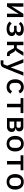

<svg xmlns="http://www.w3.org/2000/svg" viewBox="2616 -3184 768 6040"><g transform="rotate(90 3000.0 -164.0)"><path d="M83 0H186L414 -362H419L409 -222V0H517V-516H414L186 -154H181L191 -294V-516H83Z M886 12C1031 12 1115 -51 1115 -147C1115 -214 1073 -259 1005 -269V-273C1067 -287 1105 -327 1105 -388C1105 -472 1031 -528 893 -528C781 -528 717 -491 667 -427L734 -373C768 -417 812 -441 884 -441C961 -441 992 -414 992 -376V-366C992 -326 966 -303 911 -303H791V-223H922C976 -223 1003 -199 1003 -157V-147C1003 -104 965 -75 885 -75C810 -75 762 -100 727 -148L657 -86C701 -25 775 12 886 12Z M1292 0H1401V-220H1494L1580 -66C1606 -19 1636 0 1680 0H1744V-88H1688L1623 -205C1601 -245 1582 -259 1550 -265V-270C1578 -276 1597 -290 1620 -328L1735 -516H1618L1494 -308H1401V-516H1292Z M2169 -300 2105 -123H2099L2035 -300L1953 -516H1839L2047 -7L2000 112H1878V200H1965C2047 200 2084 166 2111 100L2361 -516H2251Z M2719 12C2827 12 2894 -39 2927 -111L2847 -160C2823 -110 2784 -78 2720 -78C2635 -78 2588 -134 2588 -215V-301C2588 -383 2636 -438 2718 -438C2778 -438 2816 -408 2834 -360L2919 -406C2887 -478 2824 -528 2718 -528C2566 -528 2474 -423 2474 -258C2474 -93 2565 12 2719 12Z M3245 0H3354V-428H3536V-516H3064V-428H3245Z M3695 0H3975C4075 0 4132 -68 4132 -150C4132 -217 4093 -262 4008 -269V-274C4079 -285 4113 -323 4113 -386C4113 -464 4061 -516 3972 -516H3695ZM3804 -82V-227H3956C3995 -227 4020 -205 4020 -166V-142C4020 -104 3995 -82 3952 -82ZM3804 -300V-434H3942C3978 -434 4001 -413 4001 -378V-356C4001 -321 3978 -300 3942 -300Z M4500 12C4652 12 4745 -93 4745 -258C4745 -423 4652 -528 4500 -528C4348 -528 4255 -423 4255 -258C4255 -93 4348 12 4500 12ZM4500 -74C4421 -74 4369 -123 4369 -219V-297C4369 -393 4421 -442 4500 -442C4579 -442 4631 -393 4631 -297V-219C4631 -123 4579 -74 4500 -74Z M5045 0H5154V-428H5336V-516H4864V-428H5045Z M5700 12C5852 12 5945 -93 5945 -258C5945 -423 5852 -528 5700 -528C5548 -528 5455 -423 5455 -258C5455 -93 5548 12 5700 12ZM5700 -74C5621 -74 5569 -123 5569 -219V-297C5569 -393 5621 -442 5700 -442C5779 -442 5831 -393 5831 -297V-219C5831 -123 5779 -74 5700 -74Z"/></g></svg>

Font: IBM Plex Mono Medm
Style: Regular
Weight: 500
Monospace: yes
Designer: Mike Abbink, Paul van der Laan, Pieter van Rosmalen
Foundry: Bold Monday
Version: Version 2.004